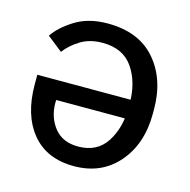

<svg xmlns="http://www.w3.org/2000/svg" viewBox="-86 -612 702 711"><g transform="rotate(15 265.5 -256.5)"><path d="M489.7 -264.6V-249Q489.7 -132.8 426 -59.1Q362.3 14.6 257.3 14.6Q152.3 14.6 95.7 -54.2Q39.1 -123 39.1 -240.2V-277.3H434.1V-205.1H130.9L130.4 -193.4Q130.9 -137.7 162.4 -98.6Q193.8 -59.6 253.4 -59.6Q325.7 -59.6 361.3 -114.5Q397 -169.4 397 -249V-264.6Q397 -344.2 359.4 -399.2Q321.8 -454.1 242.7 -454.1Q193.8 -454.1 158.7 -432.6Q123.5 -411.1 101.6 -381.8L43 -428.2Q67.4 -464.8 118.4 -496.6Q169.4 -528.3 242.7 -528.3Q362.3 -528.3 426 -454.6Q489.7 -380.9 489.7 -264.6Z"/></g></svg>

Font: RobotoFlex
Style: Regular
Weight: 400
Designer: Berlow after Robertson
Foundry: Google
Version: Version 2.136